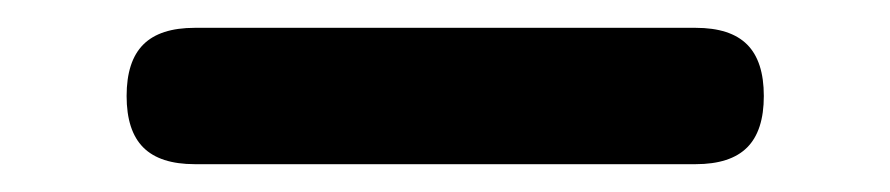

<svg xmlns="http://www.w3.org/2000/svg" viewBox="-20 51 640 138"><path d="M120 169Q95 169 83 157Q71 145 71 120Q71 95 83 83Q95 71 120 71H480Q505 71 517 83Q529 95 529 120Q529 145 517 157Q505 169 480 169Z"/></svg>

Font: Maple Mono NL Medium
Style: Regular
Weight: 500
Monospace: yes
Designer: subframe7536
Version: Version 7.000